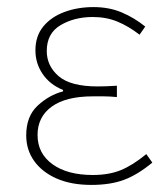

<svg xmlns="http://www.w3.org/2000/svg" viewBox="-20 -510 470 542"><path d="M238 12Q181 12 140 -6Q99 -24 76.5 -55.5Q54 -87 54 -128Q54 -182 86.5 -212Q119 -242 158 -252V-256Q121 -271 100.5 -301Q80 -331 80 -368Q80 -408 102 -435Q124 -462 161.5 -476Q199 -490 244 -490Q288 -490 323.5 -475Q359 -460 390 -435L374 -412Q343 -436 311.5 -449Q280 -462 242 -462Q190 -462 151 -439Q112 -416 112 -366Q112 -324 145.5 -295Q179 -266 256 -266Q270 -266 280.5 -266.5Q291 -267 310 -268V-236Q289 -238 274 -238Q259 -238 242 -238Q166 -238 126 -209Q86 -180 86 -129Q86 -77 128 -46.5Q170 -16 242 -16Q287 -16 320.5 -29.5Q354 -43 393 -75L410 -51Q369 -17 330.5 -2.5Q292 12 238 12Z"/></svg>

Font: Source Sans Variable
Style: Regular
Weight: 200
Designer: Paul D. Hunt
Foundry: Adobe Systems Incorporated
Version: Version 3.006;hotconv 1.0.111;makeotfexe 2.5.65597